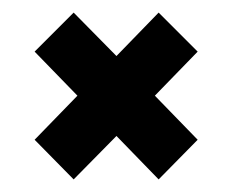

<svg xmlns="http://www.w3.org/2000/svg" viewBox="-20 -454 369 305"><path d="M97 -169 35 -232 103 -302 35 -372 97 -434 165 -365 232 -434 294 -372 226 -302 294 -232 232 -169 165 -238Z"/></svg>

Font: Bricolage Grotesque 48pt Condensed SemiBold
Style: Regular
Weight: 600
Width: 3
Designer: Mathieu Triay
Foundry: Atelier Triay
Version: Version 1.000; ttfautohint (v1.8.4.7-5d5b);gftools[0.9.32]